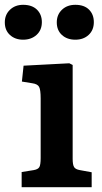

<svg xmlns="http://www.w3.org/2000/svg" viewBox="-53 -778 425 798"><path d="M37 0V-63L87 -71Q105 -74 110.5 -83.5Q116 -93 116 -121V-369Q116 -405 109.5 -417Q103 -429 81 -432L38 -439L45 -505L235 -515L249 -508V-118Q249 -93 255 -83.5Q261 -74 279 -71L328 -62V0ZM260 -613Q226 -613 204.5 -632.5Q183 -652 183 -685Q183 -717 204.5 -737.5Q226 -758 260 -758Q297 -758 317 -738Q337 -718 337 -686Q337 -653 315.5 -633Q294 -613 260 -613ZM43 -613Q10 -613 -11.5 -632.5Q-33 -652 -33 -685Q-33 -717 -11.5 -737.5Q10 -758 43 -758Q80 -758 100.5 -738Q121 -718 121 -686Q121 -653 99 -633Q77 -613 43 -613Z"/></svg>

Font: Literata 12pt SemiBold
Style: Regular
Weight: 600
Designer: Latin by Veronika Burian and Jose Scaglione. Greek by Irene Vlachou. Cyrillic by Vera Evstafieva.
Foundry: TypeTogether
Version: Version 3.002